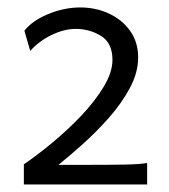

<svg xmlns="http://www.w3.org/2000/svg" viewBox="-20 -823 450 511"><path d="M371.6 -389.2V-332H43.5V-385.7Q78.1 -409.2 118.9 -442.9Q159.7 -476.6 196.3 -515.1Q232.9 -553.7 256.1 -592.3Q279.3 -630.9 279.3 -663.6Q279.3 -708.5 249 -727.3Q218.8 -746.1 181.6 -746.1Q150.4 -746.1 116.9 -729.7Q83.5 -713.4 60.5 -687.5L44.9 -741.2Q65.9 -768.1 108.4 -785.6Q150.9 -803.2 193.8 -803.2Q234.9 -803.2 270 -786.9Q305.2 -770.5 326.4 -740.7Q347.7 -710.9 347.7 -669.9Q347.7 -629.9 325.7 -588.9Q303.7 -547.9 269.8 -509.5Q235.8 -471.2 199.7 -439Q163.6 -406.7 135.7 -384.3H222.7Q273.4 -384.3 312.3 -385Q351.1 -385.7 371.6 -389.2Z"/></svg>

Font: Kanchenjunga
Style: Regular
Weight: 400
Designer: Becca Hirsbrunner Spalinger
Foundry: SIL International
Version: Version 2.001